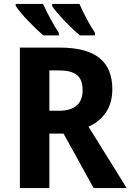

<svg xmlns="http://www.w3.org/2000/svg" viewBox="-20 -956 664 976"><path d="M384 -936H245V-926C265 -891 343 -812 386 -776H463V-789C437 -827 403 -891 384 -936ZM199 -936H60V-926C80 -891 158 -812 200 -776H279V-789C253 -827 219 -891 199 -936ZM285 -714H81V0H231V-277H303L456 0H624L430 -312C498 -343 551 -401 551 -502C551 -644 465 -714 285 -714ZM279 -598C362 -598 400 -570 400 -498C400 -429 360 -393 280 -393H231V-598Z"/></svg>

Font: Noto Sans Display
Style: Bold
Weight: 700
Designer: Monotype Design Team
Foundry: Monotype Imaging Inc.
Version: Version 1.900